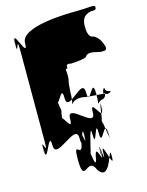

<svg xmlns="http://www.w3.org/2000/svg" viewBox="-138 -912 857 1123"><g transform="rotate(-15 290.0 -351.0)"><path d="M436 -825C379 -825 98 -822 98 -722C98 -620 42 -834 42 -742C42 -642 40 -840 40 -740C40 -630 60 -802 60 -684V-141C60 -23 40 -195 40 -85C40 15 42 -184 42 -84C42 8 98 -205 98 -103C98 -3 262 -203 262 -103C262 -3 294 -205 294 -108C294 -8 292 -212 292 -112C292 -8 281 -197 268 -90C252 40 220 -120 220 15C220 181 275 3 314 103C383 203 417 -51 417 49C417 149 374 -83 374 17C371 114 362 -95 359 3C359 103 357 -94 357 6C359 108 365 -96 363 8C362 110 343 -70 325 31C308 130 297 -79 297 2C297 50 341 -203 341 -103C341 -3 378 -203 378 -103C378 -2 431 -193 431 -84C431 16 434 -186 434 -86C434 5 414 -223 414 -140V-190C414 -108 434 -335 434 -245C434 -145 432 -346 432 -246C432 -137 376 -329 376 -227C376 -127 238 -327 238 -227C238 -125 182 -319 182 -209C182 -109 184 -308 184 -208C184 -116 201 -346 201 -264V-314C201 -232 184 -463 184 -371C184 -271 182 -470 182 -370C182 -260 238 -454 238 -352C238 -252 368 -452 368 -352C368 -250 423 -441 423 -332C423 -232 424 -434 424 -334C424 -244 406 -268 442 -286C478 -286 477 -334 466 -316C462 -327 469 -347 478 -350C478 -328 495 -323 508 -323C510 -314 490 -308 478 -312C488 -320 357 -322 348 -328C321 -334 292 -326 279 -313C277 -311 275 -308 271 -308C277 -317 280 -350 280 -374C280 -383 284 -440 288 -446C294 -475 287 -505 289 -514C301 -514 300 -514 300 -534C309 -544 337 -536 321 -536C287 -536 424 -537 424 -557C442 -577 470 -567 513 -558C546 -558 548 -560 548 -580C539 -610 528 -638 495 -656C462 -656 461 -706 461 -726C461 -764 472 -792 516 -802C550 -802 550 -804 550 -824C540 -835 511 -825 436 -825Z"/></g></svg>

Font: Hussar Przerywany
Style: Regular
Weight: 400
Foundry: Cannot Into Space Fonts
Version: Version 0.982